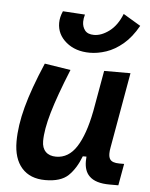

<svg xmlns="http://www.w3.org/2000/svg" viewBox="-55 -835 697 890"><g transform="rotate(5 293.0 -389.5)"><path d="M189 10.3Q118.2 10.3 79.6 -33.4Q41 -77.1 41 -156.7Q41 -229.5 64.5 -317.4Q87.9 -405.3 140.1 -527.3L261.2 -508.3Q210.4 -383.3 187 -302.7Q163.6 -222.2 163.6 -168.9Q163.6 -137.2 180.9 -119.6Q198.2 -102.1 229.5 -102.1Q287.6 -102.1 324.7 -159.7Q361.8 -217.3 382.8 -325.7V-325.2L417 -517.6H539.6L477.5 -166Q474.6 -150.4 474.6 -138.7Q474.6 -121.1 481 -111.8Q491.2 -96.2 524.4 -96.2H546.9L528.8 4.9H487.8Q421.9 4.9 393.1 -24.4Q369.1 -47.9 369.1 -93.8Q369.1 -104 370.1 -114.7H353Q330.6 -56.2 295.7 -22.9Q260.7 10.3 189 10.3ZM343.3 -595.7Q276.4 -595.7 233.2 -631.8Q189.9 -668 189.9 -721.2Q189.9 -748 202.6 -776.4L305.7 -770Q300.3 -751.5 300.3 -736.3Q300.3 -712.9 313.2 -696.3Q326.2 -679.7 355.5 -679.7Q390.1 -679.7 426.5 -707Q462.9 -734.4 484.4 -788.6L565.4 -740.2Q534.7 -685.5 496.8 -653.8Q459 -622.1 419.4 -608.9Q379.9 -595.7 343.3 -595.7Z"/></g></svg>

Font: CaskaydiaCove NFP SemiBold
Style: Italic
Weight: 600
Italic angle: -10°
Designer: Aaron Bell
Foundry: Saja Typeworks
Version: Version 2111.001; VTT 6.35;Nerd Fonts 3.1.1